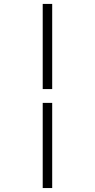

<svg xmlns="http://www.w3.org/2000/svg" viewBox="-20 -865 480 970"><path d="M195.8 -845.2H243.7V-415H195.8ZM195.8 -345.2H243.7V85H195.8Z"/></svg>

Font: BIZ UDPGothic
Style: Regular
Weight: 400
Designer: TypeBank Co., Ltd.
Foundry: Morisawa Inc.
Version: Version 1.051